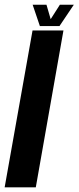

<svg xmlns="http://www.w3.org/2000/svg" viewBox="-62 -806 338 826"><path d="M-42 0 78 -675H211L92 0ZM109.5 -694 78.5 -785.5H138L156 -723.5L195.5 -785.5H255.5L194 -694Z"/></svg>

Font: Anybody UltraCondensed Regular
Style: Bold Italic
Weight: 700
Width: 1
Italic angle: -10°
Designer: Tyler Finck
Foundry: Etcetera Type Company
Version: Version 1.010; ttfautohint (v1.8.3) -l 8 -r 50 -G 200 -x 14 